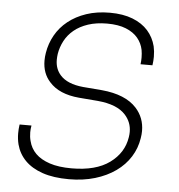

<svg xmlns="http://www.w3.org/2000/svg" viewBox="-54 -800 811 868"><g transform="rotate(5 352.0 -366.0)"><path d="M290 17Q220 17 170.5 0Q121 -17 91 -47.5Q61 -78 50 -120Q44 -144 44 -170Q44 -189 47 -210H101Q98 -194 98 -179Q98 -158 103 -140Q111 -107 134.5 -83.5Q158 -60 198.5 -46.5Q239 -33 298 -33Q408 -33 470.5 -78.5Q533 -124 544 -196Q546 -208 546 -220Q546 -264 516 -297Q478 -339 390 -347L304 -354Q213 -362 169 -412Q134 -450 134 -508Q134 -525 137 -543Q144 -586 165 -623.5Q186 -661 221 -689Q256 -717 303.5 -733Q351 -749 410 -749Q470 -749 513.5 -732Q557 -715 583.5 -685Q610 -655 620 -615Q625 -593 625 -568Q625 -549 622 -529H568Q570 -544 570 -559Q570 -577 567 -594Q561 -624 541.5 -647.5Q522 -671 487.5 -685Q453 -699 402 -699Q353 -699 315.5 -686.5Q278 -674 252 -652.5Q226 -631 211 -602.5Q196 -574 191 -543Q189 -529 189 -516Q189 -475 214 -447Q246 -411 318 -404L404 -397Q512 -387 562 -332Q601 -289 601 -229Q601 -213 598 -196Q591 -150 566.5 -111Q542 -72 502 -43.5Q462 -15 408.5 1Q355 17 290 17Z"/></g></svg>

Font: Sora ExtraLight
Style: Italic
Weight: 200
Designer: Jonathan Barnbrook, Juli√°n Moncada
Version: Version 1.000